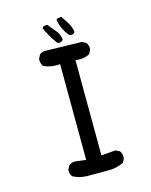

<svg xmlns="http://www.w3.org/2000/svg" viewBox="-117 -857 734 931"><g transform="rotate(-15 250.0 -391.5)"><path d="M207 -2Q166 -2 133 -20Q121 -34 123 -55L133 -75Q151 -89 174 -85L219 -79L217 -560Q172 -556 135 -573Q123 -590 125 -611L135 -631Q149 -643 170 -641L347 -637L366 -627Q378 -613 376 -592L366 -571Q335 -553 294 -560L296 -81L368 -87L388 -77Q400 -60 397 -39L388 -20Q349 0 302 -2ZM234 -662 229 -666Q200 -705 180 -750L184 -756Q194 -762 207 -760Q223 -739 240.5 -719Q258 -699 260 -672Q250 -658 234 -662ZM300 -684 294 -688Q264 -725 256 -771L260 -777L281 -781Q296 -760 308.5 -739.5Q321 -719 325 -693Q316 -680 300 -684Z"/></g></svg>

Font: NaniFont Regular
Style: Regular
Weight: 400
Designer: Nanigashitei
Version: Version 1.036